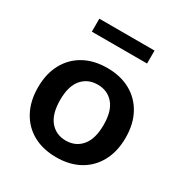

<svg xmlns="http://www.w3.org/2000/svg" viewBox="-164 -814 903 949"><g transform="rotate(30 288.0 -340.0)"><path d="M288 10Q212 10 156 -21Q100 -52 69 -109.5Q38 -167 38 -245Q38 -323 69 -380Q100 -437 156 -468Q212 -499 288 -499Q364 -499 420 -468Q476 -437 507 -380Q538 -323 538 -245Q538 -167 507 -109.5Q476 -52 420 -21Q364 10 288 10ZM288 -85Q344 -85 378 -125.5Q412 -166 412 -246Q412 -325 378 -364.5Q344 -404 288 -404Q232 -404 198 -364.5Q164 -325 164 -246Q164 -166 198 -125.5Q232 -85 288 -85ZM131 -616V-690H446V-616Z"/></g></svg>

Font: Nunito Sans 12pt ExtraLight 12pt
Style: Bold
Weight: 700
Version: Version 3.101;gftools[0.9.27]